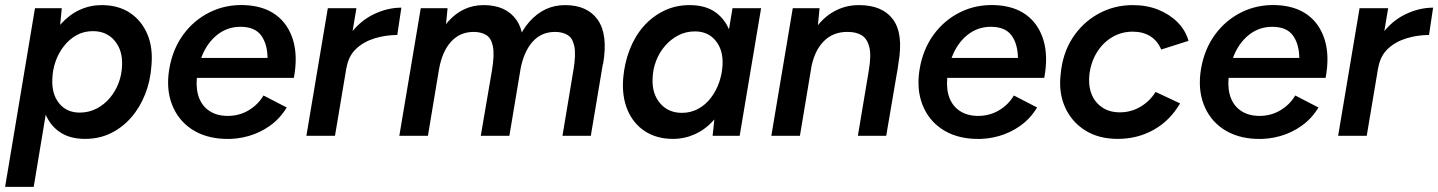

<svg xmlns="http://www.w3.org/2000/svg" viewBox="-28 -532 5633 752"><path d="M-8 200 109 -500H214L205 -408L104 200ZM370 -512Q435 -512 480.5 -482Q526 -452 549 -398.5Q572 -345 565 -273Q561 -215 540.5 -163Q520 -111 486 -72Q452 -33 406.5 -10.5Q361 12 305 12Q242 12 201.5 -18Q161 -48 144 -101.5Q127 -155 133 -224Q138 -295 158 -348.5Q178 -402 211 -438.5Q244 -475 284.5 -493.5Q325 -512 370 -512ZM336 -410Q300 -410 271.5 -394Q243 -378 222 -351Q201 -324 189.5 -291Q178 -258 177 -223Q174 -164 203.5 -127.5Q233 -91 284 -91Q320 -91 350 -106.5Q380 -122 402 -148Q424 -174 436.5 -207Q449 -240 450 -275Q453 -334 421.5 -372Q390 -410 336 -410Z M851 12Q775 9 722 -26.5Q669 -62 645.5 -123Q622 -184 635 -262Q648 -339 689.5 -396Q731 -453 793.5 -484Q856 -515 930 -512Q1004 -509 1052 -474Q1100 -439 1119.5 -376Q1139 -313 1123 -227H743Q739 -181 752 -148Q765 -115 793 -97Q821 -79 859 -78Q907 -77 945 -99.5Q983 -122 1004 -158L1095 -111Q1069 -68 1030 -40Q991 -12 945 1Q899 14 851 12ZM760 -305H1020Q1019 -360 995 -393Q971 -426 917 -427Q863 -428 822 -395Q781 -362 760 -305Z M1172 0 1256 -500H1368L1284 0ZM1290 -265Q1304 -346 1343.5 -398.5Q1383 -451 1436.5 -476.5Q1490 -502 1544 -502L1528 -395Q1483 -395 1440 -382Q1397 -369 1367 -341Q1337 -313 1329 -266Z M1536 0 1620 -500H1725L1716 -408L1648 0ZM1855 0 1899 -257 2015 -287 1967 0ZM1899 -257Q1909 -318 1902.5 -350.5Q1896 -383 1876 -395Q1856 -407 1827 -407Q1773 -407 1738 -368Q1703 -329 1691 -258L1650 -264Q1670 -384 1727.5 -448Q1785 -512 1866 -512Q1954 -512 1994.5 -454Q2035 -396 2015 -281ZM2175 0 2218 -258 2334 -286 2286 0ZM2218 -257Q2228 -318 2221.5 -350.5Q2215 -383 2195 -395Q2175 -407 2146 -407Q2092 -407 2057.5 -368Q2023 -329 2010 -258L1969 -264Q1989 -384 2046.5 -448Q2104 -512 2185 -512Q2273 -512 2313.5 -454Q2354 -396 2334 -281Z M2763 0 2773 -93 2841 -500H2953L2869 0ZM2608 12Q2544 12 2498 -18Q2452 -48 2429.5 -102Q2407 -156 2413 -227Q2418 -285 2438 -337Q2458 -389 2492 -428Q2526 -467 2572 -489.5Q2618 -512 2673 -512Q2737 -512 2777 -482Q2817 -452 2834 -399Q2851 -346 2845 -276Q2841 -205 2820.5 -151.5Q2800 -98 2767.5 -61.5Q2735 -25 2694 -6.5Q2653 12 2608 12ZM2643 -90Q2678 -90 2707 -106Q2736 -122 2756.5 -149Q2777 -176 2788.5 -209Q2800 -242 2802 -277Q2805 -336 2775 -372.5Q2745 -409 2694 -409Q2658 -409 2628.5 -393.5Q2599 -378 2576.5 -352Q2554 -326 2541.5 -293Q2529 -260 2528 -225Q2525 -166 2557 -128Q2589 -90 2643 -90Z M2993 0 3077 -500H3182L3173 -408L3105 0ZM3332 0 3375 -257 3489 -270 3443 0ZM3375 -257Q3385 -317 3376.5 -349Q3368 -381 3346.5 -394Q3325 -407 3293 -407Q3235 -408 3197.5 -369.5Q3160 -331 3148 -260L3105 -262Q3119 -342 3151 -397.5Q3183 -453 3230.5 -482.5Q3278 -512 3336 -512Q3428 -512 3469.5 -456Q3511 -400 3491 -285L3487 -257Z M3790 12Q3714 9 3661 -26.5Q3608 -62 3584.5 -123Q3561 -184 3574 -262Q3587 -339 3628.5 -396Q3670 -453 3732.5 -484Q3795 -515 3869 -512Q3943 -509 3991 -474Q4039 -439 4058.5 -376Q4078 -313 4062 -227H3682Q3678 -181 3691 -148Q3704 -115 3732 -97Q3760 -79 3798 -78Q3846 -77 3884 -99.5Q3922 -122 3943 -158L4034 -111Q4008 -68 3969 -40Q3930 -12 3884 1Q3838 14 3790 12ZM3699 -305H3959Q3958 -360 3934 -393Q3910 -426 3856 -427Q3802 -428 3761 -395Q3720 -362 3699 -305Z M4350 12Q4275 12 4222 -21.5Q4169 -55 4143.5 -112Q4118 -169 4126 -239Q4133 -321 4172 -382Q4211 -443 4273 -477.5Q4335 -512 4409 -512Q4464 -512 4508.5 -494Q4553 -476 4584 -445Q4615 -414 4627 -372L4520 -338Q4506 -372 4477.5 -390Q4449 -408 4408 -408Q4365 -408 4329 -387Q4293 -366 4269.5 -329Q4246 -292 4239 -243Q4234 -199 4246.5 -165.5Q4259 -132 4288 -112Q4317 -92 4358 -92Q4402 -92 4439 -114Q4476 -136 4498 -172L4594 -127Q4554 -59 4490.5 -23.5Q4427 12 4350 12Z M4892 12Q4816 9 4763 -26.5Q4710 -62 4686.5 -123Q4663 -184 4676 -262Q4689 -339 4730.5 -396Q4772 -453 4834.5 -484Q4897 -515 4971 -512Q5045 -509 5093 -474Q5141 -439 5160.5 -376Q5180 -313 5164 -227H4784Q4780 -181 4793 -148Q4806 -115 4834 -97Q4862 -79 4900 -78Q4948 -77 4986 -99.5Q5024 -122 5045 -158L5136 -111Q5110 -68 5071 -40Q5032 -12 4986 1Q4940 14 4892 12ZM4801 -305H5061Q5060 -360 5036 -393Q5012 -426 4958 -427Q4904 -428 4863 -395Q4822 -362 4801 -305Z M5213 0 5297 -500H5409L5325 0ZM5331 -265Q5345 -346 5384.5 -398.5Q5424 -451 5477.5 -476.5Q5531 -502 5585 -502L5569 -395Q5524 -395 5481 -382Q5438 -369 5408 -341Q5378 -313 5370 -266Z"/></svg>

Font: Figtree Light SemiBold
Style: Italic
Weight: 600
Italic angle: -9.5°
Version: Version 2.001;gftools[0.9.30]